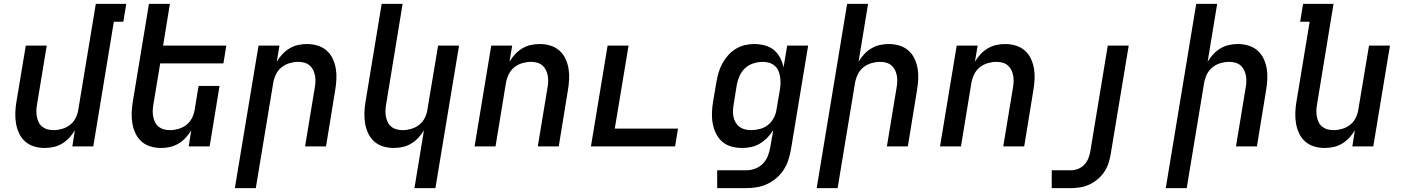

<svg xmlns="http://www.w3.org/2000/svg" viewBox="-20 -755 7240 990"><path d="M211 8Q182 8 155.5 0Q129 -8 109.5 -25.5Q90 -43 78.5 -67.5Q67 -92 62.5 -119Q58 -146 59 -174.5Q60 -203 65 -232L113 -520H221L171 -217Q168 -201 167.5 -185Q167 -169 170 -153.5Q173 -138 179.5 -124.5Q186 -111 198 -101.5Q210 -92 225 -88Q240 -84 257 -84Q278 -84 300.5 -90.5Q323 -97 341.5 -111.5Q360 -126 370.5 -147.5Q381 -169 384 -191L474 -735H631L616 -643H567L461 0H353L366 -83Q354 -63 337.5 -45Q321 -27 300 -14.5Q279 -2 256 3Q233 8 211 8Z M811 8Q782 8 755.5 0Q729 -8 709.5 -25.5Q690 -43 678.5 -67.5Q667 -92 662.5 -119Q658 -146 659 -174.5Q660 -203 665 -232L748 -735H856L821 -520H1147L1132 -428H806L771 -217Q768 -201 767.5 -185Q767 -169 770 -153.5Q773 -138 779.5 -124.5Q786 -111 798 -101.5Q810 -92 825 -88Q840 -84 857 -84Q878 -84 900.5 -90.5Q923 -97 941.5 -111.5Q960 -126 970.5 -147.5Q981 -169 984 -191L1004 -312H1112L1061 0H953L966 -83Q954 -63 937.5 -45Q921 -27 900 -14.5Q879 -2 856 3Q833 8 811 8Z M1191 215 1313 -520H1421L1407 -437Q1419 -457 1435.5 -475Q1452 -493 1473 -505.5Q1494 -518 1517 -523Q1540 -528 1562 -528Q1591 -528 1617.5 -520Q1644 -512 1664 -494.5Q1684 -477 1695.5 -452.5Q1707 -428 1711.5 -401Q1716 -374 1714.5 -345.5Q1713 -317 1708 -288L1661 0H1553L1603 -303Q1606 -319 1606.5 -335Q1607 -351 1604 -366.5Q1601 -382 1594 -395.5Q1587 -409 1575.5 -418.5Q1564 -428 1549 -432Q1534 -436 1517 -436Q1496 -436 1473.5 -429.5Q1451 -423 1432.5 -408.5Q1414 -394 1403.5 -372.5Q1393 -351 1389 -329L1299 215Z M2117 215 2166 -83Q2154 -63 2137.5 -45Q2121 -27 2100 -14.5Q2079 -2 2056 3Q2033 8 2011 8Q1982 8 1955.5 0Q1929 -8 1909.5 -25.5Q1890 -43 1878.5 -67.5Q1867 -92 1862.5 -119Q1858 -146 1859 -174.5Q1860 -203 1865 -232L1948 -735H2056L1971 -217Q1968 -201 1967.5 -185Q1967 -169 1970 -153.5Q1973 -138 1979.5 -124.5Q1986 -111 1998 -101.5Q2010 -92 2025 -88Q2040 -84 2057 -84Q2078 -84 2100.5 -90.5Q2123 -97 2141.5 -111.5Q2160 -126 2170.5 -147.5Q2181 -169 2184 -191L2239 -520H2347L2225 215Z M2427 0 2513 -520H2621L2607 -437Q2619 -457 2635.5 -475Q2652 -493 2673 -505.5Q2694 -518 2717 -523Q2740 -528 2762 -528Q2791 -528 2817.5 -520Q2844 -512 2864 -494.5Q2884 -477 2895.5 -452.5Q2907 -428 2911.5 -401Q2916 -374 2914.5 -345.5Q2913 -317 2908 -288L2861 0H2753L2803 -303Q2806 -319 2806.5 -335Q2807 -351 2804 -366.5Q2801 -382 2794 -395.5Q2787 -409 2775.5 -418.5Q2764 -428 2749 -432Q2734 -436 2717 -436Q2696 -436 2673.5 -429.5Q2651 -423 2632.5 -408.5Q2614 -394 2603.5 -372.5Q2593 -351 2589 -329L2535 0Z M3027 0 3113 -520H3221L3150 -92H3476L3461 0Z M3828 215H3678V123H3828Q3851 123 3874 114.5Q3897 106 3914 88.5Q3931 71 3939.5 48.5Q3948 26 3952 3L3967 -84Q3954 -63 3936.5 -45Q3919 -27 3898 -14.5Q3877 -2 3853.5 3Q3830 8 3807 8Q3778 8 3751 0.5Q3724 -7 3704 -24.5Q3684 -42 3672 -66.5Q3660 -91 3655 -118Q3650 -145 3651 -174Q3652 -203 3657 -232L3674 -332Q3678 -356 3685 -380Q3692 -404 3704 -426.5Q3716 -449 3733.5 -469Q3751 -489 3773 -502.5Q3795 -516 3819.5 -522Q3844 -528 3868 -528Q3896 -528 3923 -521Q3950 -514 3970 -497.5Q3990 -481 4002.5 -457.5Q4015 -434 4020 -407L4039 -520H4147L4058 18Q4053 45 4044.5 71Q4036 97 4020.5 121Q4005 145 3982.5 164Q3960 183 3934.5 194.5Q3909 206 3882 210.5Q3855 215 3828 215ZM3853 -84Q3875 -84 3898 -90Q3921 -96 3939.5 -110.5Q3958 -125 3969.5 -146.5Q3981 -168 3984 -191L4001 -291Q4004 -308 4004.5 -325Q4005 -342 4002.5 -358.5Q4000 -375 3993.5 -390Q3987 -405 3975 -415.5Q3963 -426 3947 -431Q3931 -436 3913 -436Q3890 -436 3865.5 -428.5Q3841 -421 3822.5 -404Q3804 -387 3793.5 -363.5Q3783 -340 3779 -317L3763 -217Q3760 -201 3759.5 -184.5Q3759 -168 3762 -152.5Q3765 -137 3773 -123.5Q3781 -110 3793 -101Q3805 -92 3820.5 -88Q3836 -84 3853 -84Z M4191 215 4348 -735H4456L4407 -437Q4419 -457 4435.5 -475Q4452 -493 4473 -505.5Q4494 -518 4517 -523Q4540 -528 4562 -528Q4591 -528 4617.5 -520Q4644 -512 4664 -494.5Q4684 -477 4695.5 -452.5Q4707 -428 4711.5 -401Q4716 -374 4714.5 -345.5Q4713 -317 4708 -288L4661 0H4553L4603 -303Q4606 -319 4606.5 -335Q4607 -351 4604 -366.5Q4601 -382 4594 -395.5Q4587 -409 4575.5 -418.5Q4564 -428 4549 -432Q4534 -436 4517 -436Q4496 -436 4473.5 -429.5Q4451 -423 4432.5 -408.5Q4414 -394 4403.5 -372.5Q4393 -351 4389 -329L4299 215Z M4827 0 4913 -520H5021L5007 -437Q5019 -457 5035.5 -475Q5052 -493 5073 -505.5Q5094 -518 5117 -523Q5140 -528 5162 -528Q5191 -528 5217.5 -520Q5244 -512 5264 -494.5Q5284 -477 5295.5 -452.5Q5307 -428 5311.5 -401Q5316 -374 5314.5 -345.5Q5313 -317 5308 -288L5261 0H5153L5203 -303Q5206 -319 5206.5 -335Q5207 -351 5204 -366.5Q5201 -382 5194 -395.5Q5187 -409 5175.5 -418.5Q5164 -428 5149 -432Q5134 -436 5117 -436Q5096 -436 5073.5 -429.5Q5051 -423 5032.5 -408.5Q5014 -394 5003.5 -372.5Q4993 -351 4989 -329L4935 0Z M5403 215V123H5503Q5521 123 5539.5 115.5Q5558 108 5571.5 93.5Q5585 79 5592 61Q5599 43 5602 25L5692 -520H5800L5707 40Q5703 64 5695.5 87Q5688 110 5674 131Q5660 152 5640 169Q5620 186 5597 196.5Q5574 207 5550 211Q5526 215 5503 215Z M5991 215 6148 -735H6256L6207 -437Q6219 -457 6235.5 -475Q6252 -493 6273 -505.5Q6294 -518 6317 -523Q6340 -528 6362 -528Q6391 -528 6417.5 -520Q6444 -512 6464 -494.5Q6484 -477 6495.5 -452.5Q6507 -428 6511.5 -401Q6516 -374 6514.5 -345.5Q6513 -317 6508 -288L6461 0H6353L6403 -303Q6406 -319 6406.5 -335Q6407 -351 6404 -366.5Q6401 -382 6394 -395.5Q6387 -409 6375.5 -418.5Q6364 -428 6349 -432Q6334 -436 6317 -436Q6296 -436 6273.5 -429.5Q6251 -423 6232.5 -408.5Q6214 -394 6203.5 -372.5Q6193 -351 6189 -329L6099 215Z M6811 8Q6782 8 6755.5 0Q6729 -8 6709.5 -25.5Q6690 -43 6678.5 -67.5Q6667 -92 6662.5 -119Q6658 -146 6659 -174.5Q6660 -203 6665 -232L6733 -643H6684L6699 -735H6856L6771 -217Q6768 -201 6767.5 -185Q6767 -169 6770 -153.5Q6773 -138 6779.5 -124.5Q6786 -111 6798 -101.5Q6810 -92 6825 -88Q6840 -84 6857 -84Q6878 -84 6900.5 -90.5Q6923 -97 6941.5 -111.5Q6960 -126 6970.5 -147.5Q6981 -169 6984 -191L7039 -520H7147L7061 0H6953L6966 -83Q6954 -63 6937.5 -45Q6921 -27 6900 -14.5Q6879 -2 6856 3Q6833 8 6811 8Z"/></svg>

Font: Iosevka SmBd Ex Obl
Style: Regular
Weight: 600
Width: 7
Italic angle: -9°
Monospace: yes
Designer: Belleve Invis
Foundry: Belleve Invis
Version: Version 32.5.0; ttfautohint (v1.8.4)